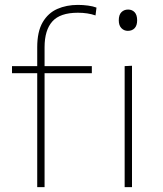

<svg xmlns="http://www.w3.org/2000/svg" viewBox="-20 -764 664 784"><path d="M132 0V-465H29V-494H132V-571Q132 -635 154.2 -673Q176.5 -711 214 -727.5Q251.5 -744 298 -744Q319 -744 339.5 -741.2Q360 -738.5 374 -733L370 -701Q338.5 -712 298 -712Q225.5 -712 193.8 -676.5Q162 -641 162 -571V-494H355V-465H162V0ZM489 0V-494L519 -495.5V0ZM502 -638Q486.5 -638 475.8 -649Q465 -660 465 -681Q465 -703.5 475.8 -714.2Q486.5 -725 503 -725Q519.5 -725 529.8 -714Q540 -703 540 -681Q540 -660 529.8 -649Q519.5 -638 502 -638Z"/></svg>

Font: Heraclito Thin
Style: Regular
Weight: 100
Designer: Kostas Bartsokas (font) & Cristiano Sobral (main changes)
Foundry: Kostas Bartsokas (font) & Cristiano Sobral (main changes)
Version: Version 1.00;July 8, 2020;FontCreator 13.0.0.2655 64-bit